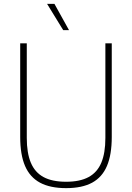

<svg xmlns="http://www.w3.org/2000/svg" viewBox="-20 -964 682 993"><path d="M84.5 -255.5V-740H118.5V-250.5Q118.5 -172.5 139.5 -122.5Q160.5 -72.5 205.2 -48.2Q250 -24 322 -24Q393.5 -24 438.2 -48.2Q483 -72.5 504 -122.5Q525 -172.5 525 -250.5V-740H558V-255.5Q558 -164 533.2 -105.8Q508.5 -47.5 456.5 -19.2Q404.5 9 322 9Q239.5 9 187 -19.2Q134.5 -47.5 109.5 -105.8Q84.5 -164 84.5 -255.5ZM307 -808 223.5 -944H261.5L337 -808Z"/></svg>

Font: Encode Sans Semi Condensed Thin
Style: Regular
Weight: 250
Width: 4
Designer: Multiple Designers
Foundry: Impallari Type
Version: Version 2.000